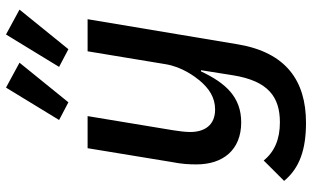

<svg xmlns="http://www.w3.org/2000/svg" viewBox="-220 -608 1040 640"><g transform="rotate(-90 300.0 -288.0)"><path d="M211 212C351 212 445 145 472 -14L556 -516H449L406 -256C397 -201 365 -159 352 -143C325 -111 295 -91 255 -91C202 -91 180 -127 180 -174C180 -191 183 -213 186 -232L233 -516H126L80 -236C73 -201 72 -177 72 -153C72 -65 120 -4 212 -4C296 -4 343 -55 382 -138H386L369 -31C350 86 297 125 212 125C156 125 114 107 85 71L17 139C60 191 122 212 211 212ZM411 -743 328 -788 220 -611 279 -580ZM588 -743 505 -788 397 -611 456 -580Z"/></g></svg>

Font: IBM Mono Medium
Style: Italic
Weight: 500
Italic angle: -9°
Monospace: yes
Designer: Mike Abbink, Paul van der Laan, Pieter van Rosmalen
Foundry: Bold Monday
Version: Version 2.3